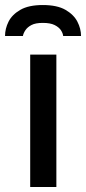

<svg xmlns="http://www.w3.org/2000/svg" viewBox="-53 -743 342 763"><path d="M67 0V-526H171V0ZM117 -723Q174 -723 207 -704Q240 -685 254.5 -657Q269 -629 269 -600H198Q197 -611 189 -623Q181 -635 164 -643.5Q147 -652 117 -652Q88 -652 72 -643.5Q56 -635 48 -623Q40 -611 38 -600H-33Q-33 -629 -19 -657Q-5 -685 28 -704Q61 -723 117 -723Z"/></svg>

Font: Archivo SemiBold Medium
Style: Regular
Weight: 500
Version: Version 2.001